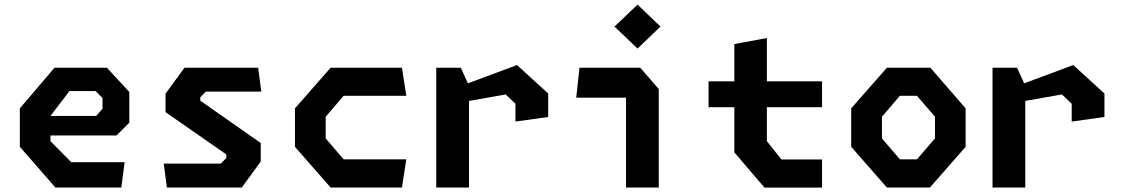

<svg xmlns="http://www.w3.org/2000/svg" viewBox="-20 -836 5000 856"><path d="M227 0H521L535.5 -113H297.5L205 -206.5V-232H499.5L556.5 -289V-426L456.5 -534H223L68.5 -353V-181.5ZM205 -319 289.5 -430H406L437 -399V-351L408.5 -319Z M724 0H1058L1142.5 -116V-198.5L873 -387V-402.5L898 -427.5H1145L1131 -534H802.5L718 -418.5V-336L989 -147.5V-131.5L964 -106.5H710Z M1454 0H1772L1791.5 -125.5H1512L1432 -219V-315.5L1512 -409H1791.5L1772 -534H1454L1295 -353V-181.5Z M2278 -294 2424 -314.5V-419L2285 -546L2066 -464.5L2034.5 -534H1925V0H2071V-386L2234.5 -415L2278 -373.5Z M2771 0H2917V-439L2834.5 -534H2563.5L2549 -400.5H2771ZM2822.5 -619.5 2924.5 -717.5 2822.5 -815.5 2719.5 -717.5Z M3388.5 0.5H3645V-125H3464L3399 -206.5V-358H3645V-473.5H3399V-666.5L3254 -639.5V-473.5H3139V-358H3254V-156.5Z M3934 0H4126L4285 -181.5V-353L4128 -534H3934L3775 -353V-181.5ZM3992 -125.5 3912 -219V-315.5L3992 -409H4068L4148.5 -315.5V-219L4068 -125.5Z M4758 -294 4904 -314.5V-419L4765 -546L4546 -464.5L4514.5 -534H4405V0H4551V-386L4714.5 -415L4758 -373.5Z"/></svg>

Font: Monaspace Krypton
Style: Bold
Weight: 700
Designer: Riley Cran & the Lettermatic Team
Foundry: Lettermatic
Version: Version 1.200 (Monaspace Krypton)